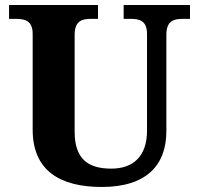

<svg xmlns="http://www.w3.org/2000/svg" viewBox="-20 -734 792 764"><path d="M385 10C564 10 642 -78 642 -212V-595C642 -652 672 -659 709 -659H736V-714H472V-659H498C535 -659 565 -652 565 -599V-214C565 -110 508 -63 423 -63C333 -63 277 -99 277 -210V-595C277 -652 307 -659 344 -659H370V-714H16V-659H42C79 -659 110 -652 110 -599V-218C110 -54 220 10 385 10Z"/></svg>

Font: Noto Serif Hentaigana Bold
Style: Regular
Weight: 700
Designer: Kazuhiro Yamada
Foundry: nipponia
Version: Version 1.000